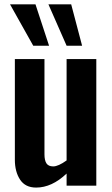

<svg xmlns="http://www.w3.org/2000/svg" viewBox="-20 -848 513 877"><path d="M131.8 -639.2 25.9 -828.1H142.1L204.1 -639.2ZM284.2 -639.2 201.2 -828.1H305.2L355 -639.2ZM145 8.8Q95.7 8.8 71.8 -27.3Q47.9 -63.5 47.9 -118.2V-578.1H183.1V-143.1Q183.1 -115.7 192.1 -101.8Q201.2 -87.9 223.1 -87.9Q246.1 -87.9 284.2 -115.2V-578.1H419.9V0H284.2V-55.2Q216.8 8.8 145 8.8Z"/></svg>

Font: Oswald Medium
Style: Regular
Weight: 500
Designer: Vernon Adams
Foundry: Vernon Adams
Version: Version 4.103